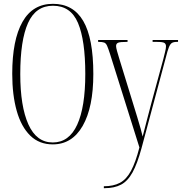

<svg xmlns="http://www.w3.org/2000/svg" viewBox="-20 -745 951 1004"><path d="M256 10Q185 10 138 -36Q91 -82 67.5 -165Q44 -248 44 -359Q44 -536 97.5 -630.5Q151 -725 257 -725Q363 -725 415.5 -635Q468 -545 468 -358Q468 -184 412.5 -87Q357 10 256 10ZM256 0Q341 0 383.5 -92.5Q426 -185 426 -358Q426 -534 388 -624.5Q350 -715 257 -715Q167 -715 126.5 -624.5Q86 -534 86 -358Q86 -189 128.5 -94.5Q171 0 256 0ZM523 229Q573 229 607 211Q641 193 665 148.5Q689 104 709 26L555 -464Q546 -492 540 -505.5Q534 -519 524.5 -522.5Q515 -526 495 -526H493V-536H647V-526H644Q608 -526 597.5 -521.5Q587 -517 587 -504Q587 -496 592 -478Q597 -460 605 -434L669 -226Q687 -168 698 -131.5Q709 -95 715.5 -72Q722 -49 726 -31Q733 -60 745.5 -107Q758 -154 771 -204L834 -436Q839 -457 843.5 -474.5Q848 -492 848 -503Q848 -514 840.5 -520Q833 -526 798 -526H778V-536H911V-526H906Q888 -526 879 -520.5Q870 -515 863 -497.5Q856 -480 847 -444L720 30Q698 111 673 156.5Q648 202 613 220.5Q578 239 527 239H523Z"/></svg>

Font: Noto Serif Display ExtraCondensed ExtraLight
Style: Regular
Weight: 200
Width: 2
Designer: Monotype Design Team
Foundry: Monotype Imaging Inc.
Version: Version 2.009